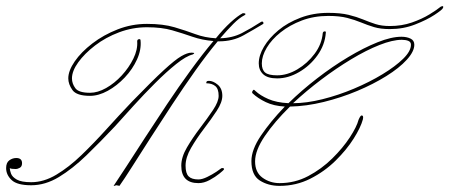

<svg xmlns="http://www.w3.org/2000/svg" viewBox="-87 -598 1468 627"><path d="M706 -555Q714 -555 714.5 -552.5Q715 -550 711 -548Q695 -540 675 -520Q655 -500 632 -473Q672 -474 703 -490Q734 -506 763 -525Q770 -530 772.5 -525.5Q775 -521 771 -519Q743 -502 708 -482.5Q673 -463 628 -463Q626 -463 624 -463Q589 -421 551 -367.5Q513 -314 475.5 -257Q438 -200 404 -147Q370 -94 344 -53Q318 -12 303 9Q303 9 299 8Q295 7 293 7Q291 7 289.5 8Q288 9 284 9Q299 -13 325.5 -54Q352 -95 386 -147.5Q420 -200 458 -257Q496 -314 535 -367.5Q574 -421 610 -464Q573 -467 541.5 -478Q510 -489 475.5 -499Q441 -509 393 -509Q346 -509 302 -492.5Q258 -476 223.5 -449.5Q189 -423 168.5 -394.5Q148 -366 148 -342Q148 -325 159 -310Q170 -295 207 -295Q232 -295 259.5 -310.5Q287 -326 310.5 -351.5Q334 -377 348.5 -406.5Q363 -436 361 -463Q361 -469 366.5 -470Q372 -471 372 -466Q375 -436 360.5 -404Q346 -372 320.5 -345Q295 -318 265 -301.5Q235 -285 207 -285Q163 -285 149.5 -304Q136 -323 136 -342Q136 -367 157 -397.5Q178 -428 214.5 -456Q251 -484 297 -502Q343 -520 393 -520Q446 -520 483 -509Q520 -498 551 -486.5Q582 -475 618 -473Q643 -504 666 -525Q689 -546 706 -555ZM538 -426Q554 -426 542 -420Q521 -415 488.5 -389Q456 -363 419.5 -326.5Q383 -290 348.5 -252Q314 -214 288 -185Q240 -134 195 -90.5Q150 -47 105.5 -20Q61 7 15 7Q-31 7 -49 -10Q-67 -27 -67 -49Q-67 -67 -56.5 -74.5Q-46 -82 -34 -82Q-15 -82 -15 -65Q-15 -54 -22.5 -50Q-30 -46 -35 -46Q-51 -46 -55 -49Q-55 -42 -51 -31Q-47 -20 -32 -11.5Q-17 -3 15 -3Q56 -3 97 -27.5Q138 -52 179 -91.5Q220 -131 261.5 -177Q303 -223 345 -267Q411 -335 448 -369Q485 -403 505 -414.5Q525 -426 538 -426ZM595 -334Q609 -334 624 -321.5Q639 -309 639 -285Q639 -264 621 -236.5Q603 -209 579 -177.5Q555 -146 537 -115Q519 -84 519 -57Q519 -32 529 -22Q539 -12 561 -12Q573 -12 589.5 -20Q606 -28 619.5 -37Q633 -46 635 -48Q637 -50 641.5 -49Q646 -48 644 -44Q643 -42 629.5 -31Q616 -20 597.5 -10Q579 0 561 0Q505 0 505 -57Q505 -85 523.5 -116.5Q542 -148 566 -179.5Q590 -211 608.5 -238.5Q627 -266 627 -285Q627 -308 616 -317Q605 -326 587 -326Q586 -328 587.5 -331Q589 -334 595 -334Z M1357 -578Q1363 -578 1359 -571Q1357 -566 1332 -549.5Q1307 -533 1268.5 -518Q1230 -503 1186 -503Q1156 -503 1134.5 -509.5Q1113 -516 1092.5 -524.5Q1072 -533 1047 -539.5Q1022 -546 985 -546Q938 -546 898.5 -531Q859 -516 829.5 -492.5Q800 -469 784 -442Q768 -415 768 -391Q768 -370 779 -361Q790 -352 818 -352Q851 -352 884 -371.5Q917 -391 940.5 -422.5Q964 -454 967 -490Q968 -495 973 -495.5Q978 -496 977 -491Q974 -451 949.5 -417Q925 -383 889.5 -362.5Q854 -342 818 -342Q787 -342 772.5 -355.5Q758 -369 758 -391Q758 -417 775 -445.5Q792 -474 822 -499Q852 -524 894 -540Q936 -556 985 -556Q1025 -556 1051.5 -549.5Q1078 -543 1098.5 -534.5Q1119 -526 1139 -519.5Q1159 -513 1186 -513Q1225 -513 1258 -524.5Q1291 -536 1315.5 -551Q1340 -566 1352 -576Q1356 -578 1357 -578ZM1224 -478Q1241 -478 1253.5 -472Q1266 -466 1266 -452Q1266 -430 1241.5 -403Q1217 -376 1174.5 -349.5Q1132 -323 1079.5 -301Q1027 -279 970 -265Q913 -251 860 -250Q810 -201 778 -154Q746 -107 746 -71Q746 -35 770.5 -17.5Q795 0 826 0Q876 0 919.5 -23Q963 -46 998 -80.5Q1033 -115 1055.5 -149.5Q1078 -184 1084 -207Q1090 -221 1094 -221Q1101 -221 1098 -208Q1091 -182 1068 -145.5Q1045 -109 1009 -73.5Q973 -38 926.5 -14.5Q880 9 826 9Q789 9 761.5 -8.5Q734 -26 734 -72Q734 -109 765 -155Q796 -201 843 -250Q807 -252 781 -264.5Q755 -277 738 -293Q735 -296 737.5 -300.5Q740 -305 742 -305Q743 -305 747 -301Q763 -286 789.5 -274.5Q816 -263 855 -261Q898 -303 948.5 -342Q999 -381 1050 -411.5Q1101 -442 1146 -460Q1191 -478 1224 -478ZM870 -261Q914 -261 966 -274Q1018 -287 1069 -308.5Q1120 -330 1162 -355.5Q1204 -381 1229.5 -406Q1255 -431 1255 -452Q1255 -461 1246.5 -464.5Q1238 -468 1225 -468Q1195 -468 1152 -451Q1109 -434 1060 -404.5Q1011 -375 962 -338Q913 -301 870 -261Z"/></svg>

Font: Kapakana Light
Style: Regular
Weight: 300
Designer: Kyosuke Nagai
Version: Version 1.000